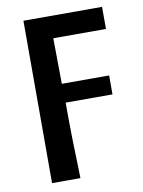

<svg xmlns="http://www.w3.org/2000/svg" viewBox="-78 -546 579 779"><g transform="rotate(-10 211.5 -156.5)"><path d="M73 178V-491H397V-400H180L182 -212H377V-134H184Q184 -56 185.5 18Q187 92 190 178Z"/></g></svg>

Font: Source Sans Pro SemiBold
Style: Regular
Weight: 600
Designer: Paul D. Hunt
Foundry: Adobe Systems Incorporated
Version: Version 2.045;hotconv 1.0.109;makeotfexe 2.5.65596